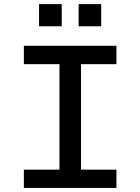

<svg xmlns="http://www.w3.org/2000/svg" viewBox="-20 -923 690 943"><path d="M366.2 -793.9V-902.8H477.1V-793.9ZM171.9 -793.9V-902.8H283.2V-793.9ZM97.2 -89.8H272V-607.9H97.2V-698.2H551.8V-607.9H377.9V-89.8H551.8V0H97.2Z"/></svg>

Font: Azeret Mono
Style: Regular
Weight: 400
Designer: Martin Vácha
Foundry: Displaay
Version: Version 1.002